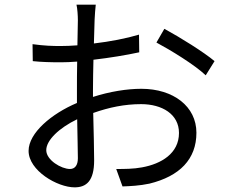

<svg xmlns="http://www.w3.org/2000/svg" viewBox="-20 -781 996 826"><path d="M281 -54C244 -54 179 -92 179 -135C179 -178 235 -231 312 -268C313 -199 315 -135 315 -100C315 -71 303 -54 281 -54ZM380 -396C380 -434 381 -479 382 -524C451 -532 524 -544 579 -556L578 -632C525 -616 453 -602 384 -594C385 -636 386 -673 387 -696C388 -718 390 -744 392 -761H309C313 -745 315 -713 315 -694C315 -677 314 -636 313 -586C287 -584 262 -583 240 -583C206 -583 171 -584 120 -591L121 -518C158 -514 199 -513 242 -513C262 -513 286 -514 312 -516C311 -474 311 -430 311 -392V-338C202 -292 103 -209 103 -132C103 -47 227 25 301 25C352 25 385 -3 385 -91C385 -132 383 -215 381 -295C449 -319 516 -333 587 -333C677 -333 750 -290 750 -209C750 -121 674 -76 591 -61C554 -54 515 -54 480 -54L507 21C539 20 581 18 623 9C753 -23 825 -96 825 -210C825 -323 726 -399 588 -399C526 -399 452 -387 380 -364ZM653 -598C713 -566 818 -502 865 -457L903 -518C858 -556 754 -621 687 -657Z"/></svg>

Font: Kinto Sans
Style: Regular
Weight: 400
Designer: Authors: Ryoko NISHIZUKA  (kana & ideographs); Paul D. Hunt (Latin, Greek & Cyrillic); Wenlong ZHANG  (bopomofo); Sandol
Foundry: Adobe Systems Incorporated, ookami Inc.
Version: Version 0.001